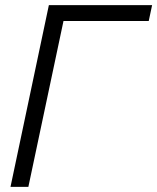

<svg xmlns="http://www.w3.org/2000/svg" viewBox="-20 -730 614 750"><path d="M21 0 170.9 -710H574.2L561 -647.9H228L90.8 0Z"/></svg>

Font: Rawline
Style: Italic
Weight: 400
Italic angle: -12°
Designer: Matt McInerney, Pablo Impallari, Rodrigo Fuenzalida
Foundry: Matt McInerney, Pablo Impallari, Rodrigo Fuenzalida
Version: Version 4.020;PS 004.020;hotconv 1.0.88;makeotf.lib2.5.64775